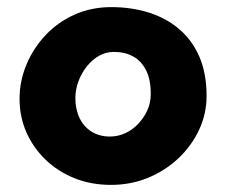

<svg xmlns="http://www.w3.org/2000/svg" viewBox="-20 -520 636 540"><path d="M292 0Q236 0 189 -19Q142 -38 107.5 -71.5Q73 -105 54 -148.5Q35 -192 35 -242Q35 -292 54.5 -338.5Q74 -385 108.5 -421.5Q143 -458 190 -479Q237 -500 293 -500Q349 -500 397.5 -485Q446 -470 483 -439Q520 -408 540.5 -361Q561 -314 561 -250Q561 -200 540 -155Q519 -110 482 -75Q445 -40 396.5 -20Q348 0 292 0ZM289 -136Q312 -136 332.5 -145.5Q353 -155 369 -172Q385 -189 394.5 -210Q404 -231 404 -256Q404 -297 390.5 -323Q377 -349 354 -361.5Q331 -374 300 -374Q278 -374 258.5 -363Q239 -352 224 -333Q209 -314 200.5 -291Q192 -268 192 -244Q192 -212 204 -187.5Q216 -163 238 -149.5Q260 -136 289 -136Z"/></svg>

Font: Sour Gummy
Style: Bold
Weight: 700
Designer: Stefie Justprince
Foundry: Eifetstype
Version: Version 1.000